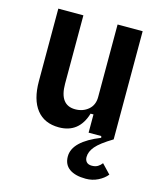

<svg xmlns="http://www.w3.org/2000/svg" viewBox="-110 -603 753 895"><g transform="rotate(15 266.0 -155.5)"><path d="M490 164Q474 184 447 197.5Q420 211 388 211Q337 211 309 191Q281 171 281 132Q281 95 313.5 64Q346 33 409 8L407 0H346V-88H332Q302 12 205 12Q135 12 97.5 -35.5Q60 -83 60 -172V-522H181V-192Q181 -89 257 -89Q294 -89 320 -111Q346 -133 346 -172V-522H467V0Q409 35 387.5 60.5Q366 86 366 112Q366 127 374.5 136Q383 145 400 145Q417 145 428.5 138Q440 131 448 120L490 164Z"/></g></svg>

Font: IBM Plex Sans Cond SmBld
Style: Regular
Weight: 600
Width: 3
Designer: Mike Abbink, Paul van der Laan, Pieter van Rosmalen
Foundry: Bold Monday
Version: Version 1.3